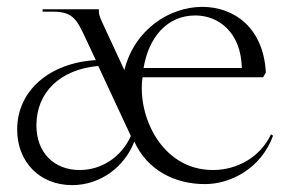

<svg xmlns="http://www.w3.org/2000/svg" viewBox="-20 -527 845 559"><path d="M190 12C272 12 343 -41 371 -115C408 -33 487 9 577 9C653 9 741 -38 775 -132L769 -136C737 -68 669 -32 600 -32C451 -32 379 -189 395 -302H746L754 -316C747 -447 661 -507 569 -507C474 -507 372 -442 342 -323L278 -461C269 -481 267 -488 268 -500H104V-493H136C193 -493 205 -467 228 -418L259 -352C124 -344 30 -263 30 -150C30 -55 96 12 190 12ZM86 -162C86 -259 156 -325 266 -335L361 -131C334 -71 277 -32 212 -32C137 -32 86 -83 86 -162ZM684 -329H398C412 -414 463 -482 549 -482C616 -482 682 -433 684 -329Z"/></svg>

Font: Sinistre
Style: Regular
Weight: 400
Designer: Jules Durand
Foundry: Collletttivo
Version: Version 69.420;Glyphs 3.2 (3217)